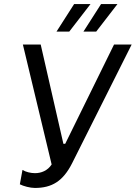

<svg xmlns="http://www.w3.org/2000/svg" viewBox="-20 -920 670 948"><path d="M152 8C236 8 291 -25 336 -114L630 -700H543L302 -210H293L181 -700H93L235 -108C215 -77 183 -65 153 -65C131 -65 107 -71 91 -81L78 -10C95 -1 129 8 152 8ZM322 -764 427 -900H346L259 -764ZM455 -764 560 -900H479L392 -764Z"/></svg>

Font: Fixel Text 20240404
Style: Italic
Weight: 400
Width: 4
Italic angle: -10°
Designer: AlfaBravo + MacPaw
Foundry: Kyrylo Tkachov, Marchela Mozhyna, Serhii Makarenko, Maria Weinstein, Zakhar Kryvoshyya
Version: Version 1.211;Glyphs 3.2 (3225)